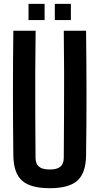

<svg xmlns="http://www.w3.org/2000/svg" viewBox="-20 -958 510 986"><path d="M235.5 8.5Q136 8.5 92.8 -30.8Q49.5 -70 48.5 -160Q46.5 -320 46.5 -480.2Q46.5 -640.5 48.5 -800H163Q161.5 -693.5 161 -583.8Q160.5 -474 161.2 -364.2Q162 -254.5 162.5 -148Q162.5 -117 180 -102.2Q197.5 -87.5 235.5 -87.5Q273 -87.5 290.2 -102.2Q307.5 -117 307.5 -148Q308 -254.5 308.8 -364.2Q309.5 -474 309.2 -583.8Q309 -693.5 307.5 -800H422Q424 -640.5 424.2 -480.2Q424.5 -320 422 -160Q421 -70 377.8 -30.8Q334.5 8.5 235.5 8.5ZM261.5 -855V-938H344V-855ZM126.5 -855V-938H209V-855Z"/></svg>

Font: Big Shoulders Text Thin
Style: Bold
Weight: 700
Version: Version 2.002